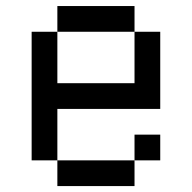

<svg xmlns="http://www.w3.org/2000/svg" viewBox="-20 -628 648 648"><path d="M173.6 -520.8V-607.6H434V-520.8ZM173.6 0V-86.8H434V0ZM434 -520.8H520.8V-260.4H173.6V-86.8H86.8V-520.8H173.6V-347.2H434ZM520.8 -86.8H434V-173.6H520.8Z"/></svg>

Font: 8-bit Operator+
Style: Regular
Weight: 400
Designer: GrandChaos9000
Foundry: Grand Chaos Productions
Version: Version 1.2.0 - April 24, 2014